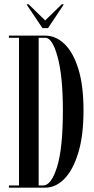

<svg xmlns="http://www.w3.org/2000/svg" viewBox="-20 -864 432 884"><path d="M21 0V-10H67.5V-690H21V-700H188.5Q236.5 -700 276.5 -662Q316.5 -624 340.5 -547.5Q364.5 -471 364.5 -355.5Q364.5 -239 340.2 -159.8Q316 -80.5 276 -40.2Q236 0 188.5 0ZM158 -10H178.5Q216 -10 242.8 -95.5Q269.5 -181 269.5 -355.5Q269.5 -512 245.5 -601Q221.5 -690 188.5 -690H158ZM175.5 -734.5 102 -844H112L188 -770L264 -844H274L201 -734.5Z"/></svg>

Font: Imbue 100pt Medium
Style: Regular
Weight: 500
Designer: Tyler Finck
Foundry: Etcetera Type Company
Version: Version 1.102; ttfautohint (v1.8.3)